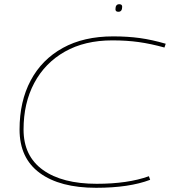

<svg xmlns="http://www.w3.org/2000/svg" viewBox="-20 -883 813 913"><path d="M437 10Q265 10 169 -60.5Q73 -131 73 -267Q73 -401 126 -500.5Q179 -600 278.5 -655Q378 -710 518 -710Q587 -710 645 -702Q703 -694 768 -675L762 -657Q697 -675 639.5 -683Q582 -691 514 -691Q383 -691 288.5 -637.5Q194 -584 143 -488.5Q92 -393 92 -267Q92 -141 184 -75Q276 -9 440 -9Q588 -9 688 -45L694 -28Q594 10 437 10ZM543 -827Q529 -827 529 -839Q529 -863 547 -863Q561 -863 561 -851Q561 -827 543 -827Z"/></svg>

Font: Georama Extended Thin
Style: Italic
Weight: 100
Width: 7
Italic angle: -9°
Designer: Jean-Baptiste Levee
Foundry: Production Type
Version: Version 1.000